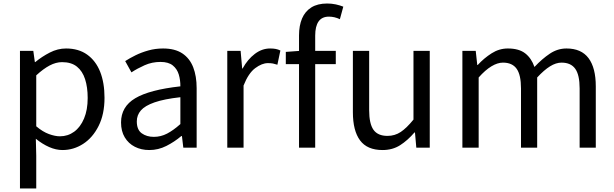

<svg xmlns="http://www.w3.org/2000/svg" viewBox="-20 -829 3450 1078"><path d="M92.1 229V-543.4H167L175.7 -480.5H178.1Q215.2 -511.1 259.5 -533.9Q303.9 -556.8 350.9 -556.8Q421.4 -556.8 469.5 -522.3Q517.7 -487.8 542.3 -426.1Q566.8 -364.3 566.8 -280Q566.8 -187.5 533.5 -121.5Q500.3 -55.6 446.7 -21.1Q393.1 13.4 330.9 13.4Q294.3 13.4 256.2 -3.3Q218.1 -20 181.2 -49.9L183.5 45.2V229ZM316.3 -63.7Q361 -63.7 396.3 -89.4Q431.6 -115.2 451.9 -163.6Q472.3 -212 472.3 -278.8Q472.3 -339.2 457.7 -384.5Q443.1 -429.8 411.8 -454.9Q380.5 -480.1 328.4 -480.1Q294.3 -480.1 258.6 -461.3Q223 -442.4 183.5 -405.9V-119.9Q220.4 -88.7 255 -76.2Q289.6 -63.7 316.3 -63.7Z M818.2 13.4Q772.9 13.4 737.1 -4.9Q701.2 -23.2 680.4 -57.9Q659.6 -92.5 659.6 -141.3Q659.6 -230.1 739.5 -277.5Q819.3 -325 992.7 -344.2Q993.1 -379.4 983.8 -410.5Q974.5 -441.7 950.2 -461.5Q925.9 -481.3 881 -481.3Q833.6 -481.3 792.1 -462.8Q750.7 -444.3 718 -422.7L682.9 -486Q708 -502.3 740.8 -518.5Q773.6 -534.7 812.9 -545.7Q852.1 -556.8 895.5 -556.8Q962.2 -556.8 1003.8 -529.1Q1045.3 -501.4 1064.7 -451.5Q1084.1 -401.6 1084.1 -334V0H1009.2L1001.5 -64.9H997.7Q959.6 -32.7 914.3 -9.7Q868.9 13.4 818.2 13.4ZM843.8 -60.6Q883 -60.6 918.3 -79Q953.5 -97.4 992.7 -132.4V-283.2Q901.7 -273.1 847.8 -254.3Q794 -235.5 771 -209.1Q748.1 -182.6 748.1 -147.4Q748.1 -100.4 775.9 -80.5Q803.6 -60.6 843.8 -60.6Z M1256.1 0V-543.4H1331L1339.7 -444.4H1342.1Q1370.4 -495.9 1410.6 -526.3Q1450.7 -556.8 1496.2 -556.8Q1514.9 -556.8 1528.2 -554.2Q1541.6 -551.6 1554.2 -545.4L1537.4 -465.6Q1523.2 -470.2 1512.3 -472.4Q1501.3 -474.6 1484.2 -474.6Q1450.7 -474.6 1412.9 -446.4Q1375 -418.2 1347.5 -348.8V0Z M1658.9 0V-630Q1658.9 -685.2 1675.9 -725.3Q1693 -765.4 1728.1 -787.4Q1763.2 -809.3 1817.2 -809.3Q1842.3 -809.3 1865.4 -804.3Q1888.5 -799.2 1907.5 -791.6L1888.3 -721.2Q1858.3 -735.6 1826.7 -735.6Q1787.9 -735.6 1768.8 -708.7Q1749.7 -681.7 1749.7 -628.9V0ZM1584.7 -469V-537.6L1663.2 -543.4H1865.3V-469Z M2127.7 13.4Q2041.6 13.4 2001.5 -40.9Q1961.3 -95.1 1961.3 -199.3V-543.4H2052.7V-210.3Q2052.7 -134.6 2076.9 -100.3Q2101.2 -66 2155.3 -66Q2196.9 -66 2230 -88.1Q2263 -110.1 2301.5 -157.6V-543.4H2392.9V0H2317.4L2309.9 -85.3H2307.1Q2269.1 -40.9 2226.5 -13.7Q2183.9 13.4 2127.7 13.4Z M2576.1 0V-543.4H2651L2659.7 -464.1H2662.1Q2697.7 -502.7 2740.2 -529.7Q2782.6 -556.8 2831.4 -556.8Q2894.1 -556.8 2929.2 -529.1Q2964.2 -501.5 2980.7 -453Q3023.8 -498.9 3067.4 -527.9Q3110.9 -556.8 3160.6 -556.8Q3243.8 -556.8 3284.5 -502.4Q3325.1 -448 3325.1 -344.1V0H3234.4V-332.4Q3234.4 -408.5 3209.7 -442.9Q3185.1 -477.4 3132.8 -477.4Q3101.6 -477.4 3068.2 -456.6Q3034.8 -435.9 2996 -394V0H2905.2V-332.4Q2905.2 -408.5 2880.7 -442.9Q2856.2 -477.4 2803.9 -477.4Q2773.3 -477.4 2739 -456.6Q2704.7 -435.9 2667.5 -394V0Z"/></svg>

Font: Shanggu Sans SC VF
Style: Regular
Weight: 250
Designer: GuiWonder
Version: Version 1.021